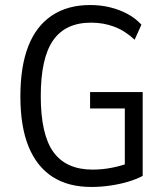

<svg xmlns="http://www.w3.org/2000/svg" viewBox="-20 -734 663 763"><path d="M343 9Q251 9 188.5 -31.5Q126 -72 93.5 -151.5Q61 -231 61 -351Q61 -470 92.5 -550.5Q124 -631 186.5 -672.5Q249 -714 338 -714Q380 -714 417 -705Q454 -696 486 -679Q518 -662 542 -636L515 -576Q478 -611 435 -627.5Q392 -644 342 -644Q240 -644 191 -573.5Q142 -503 142 -352Q142 -199 192.5 -129.5Q243 -60 348 -60Q388 -60 427.5 -68Q467 -76 502 -90L476 -54V-303H338V-368H547V-35Q523 -22 489.5 -12Q456 -2 418 3.5Q380 9 343 9Z"/></svg>

Font: Nunito Sans 10pt Condensed
Style: Regular
Weight: 400
Width: 3
Designer: Vernon Adams
Foundry: Vernon Adams
Version: Version 3.101;gftools[0.9.27]